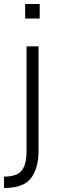

<svg xmlns="http://www.w3.org/2000/svg" viewBox="-38 -719 308 962"><path d="M161 -626H88V-699H161ZM-18 223V166Q19 166 44 155.5Q69 145 82 117Q95 89 95 37V-487H155V37Q155 124 117.5 173.5Q80 223 -18 223Z"/></svg>

Font: Inria Sans Light
Style: Regular
Weight: 300
Designer: Black Foundry Team
Foundry: Black Foundry
Version: Version 1.2; ttfautohint (v1.8.3)